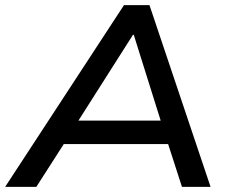

<svg xmlns="http://www.w3.org/2000/svg" viewBox="-39 -725 895 745"><path d="M-19 0 442 -705H541L778 0H667L603 -198L648 -166H170L229 -198L102 0ZM477 -590 250 -233 223 -257H624L592 -233L480 -590Z"/></svg>

Font: Nunito Sans 10pt SemiExpanded SemiBold
Style: Italic
Weight: 600
Width: 6
Italic angle: -9°
Designer: Vernon Adams
Foundry: Vernon Adams
Version: Version 3.101;gftools[0.9.27]